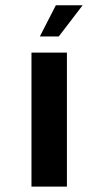

<svg xmlns="http://www.w3.org/2000/svg" viewBox="-20 -695 363 715"><path d="M97.2 0V-499H229.2V0ZM128.4 -559.2 188 -675.4H287.8L198.8 -559.2Z"/></svg>

Font: Maven Pro VF Beta
Style: Regular
Weight: 400
Designer: Joe Prince
Foundry: Joe Prince
Version: Version 2.002